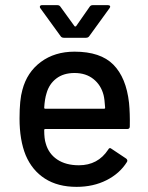

<svg xmlns="http://www.w3.org/2000/svg" viewBox="-20 -718 577 747"><path d="M485 -226Q485 -216 475 -216H156Q152 -216 152 -212Q152 -178 158 -160Q169 -120 202.5 -97.5Q236 -75 287 -75Q361 -75 401 -136Q406 -146 414 -139L471 -101Q478 -95 474 -88Q446 -43 394.5 -17Q343 9 278 9Q205 9 155 -23Q105 -55 80 -114Q56 -173 56 -257Q56 -330 67 -368Q85 -437 139 -477Q193 -517 270 -517Q371 -517 421 -466.5Q471 -416 482 -318Q486 -277 485 -226ZM161 -355Q154 -333 152 -299Q152 -295 156 -295H385Q389 -295 389 -299Q387 -332 383 -348Q373 -387 343.5 -410.5Q314 -434 270 -434Q227 -434 199 -412.5Q171 -391 161 -355ZM135 -692Q135 -694 137 -696Q139 -698 143 -698H203Q211 -698 215 -692L270 -616Q271 -615 273 -615Q275 -615 276 -616L329 -692Q333 -698 341 -698H400Q406 -698 408 -694.5Q410 -691 406 -686L327 -577Q323 -571 314 -571H229Q220 -571 216 -577L137 -686Q135 -688 135 -692Z"/></svg>

Font: Amber EN Medium
Style: Regular
Weight: 500
Designer: Jeremy Tribby
Foundry: Tribby Type Co.
Version: Version 1.403 November 24, 2021